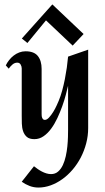

<svg xmlns="http://www.w3.org/2000/svg" viewBox="-20 -612 471 858"><path d="M374 -40Q374 -4.9 365.2 28.6Q356.4 62 341.1 91.6Q325.7 121.1 304.7 145.8Q283.7 170.4 259 188.2Q234.4 206.1 207 216.1Q179.7 226.1 151.9 226.1Q130.9 226.1 112.3 219Q93.8 211.9 77.1 200.2L131.8 130.9Q139.2 136.7 148.2 143.1Q157.2 149.4 167 154.5Q176.8 159.7 187.3 162.8Q197.8 166 208 166Q226.6 166 239.5 154.8Q252.4 143.6 260.7 126Q269 108.4 273.9 86.2Q278.8 64 281 42Q283.2 20 283.7 0.2Q284.2 -19.5 284.2 -32.2V-229Q280.3 -211.9 273.9 -187.7Q267.6 -163.6 258.1 -137Q248.5 -110.4 236.3 -84.2Q224.1 -58.1 208.7 -37.1Q193.4 -16.1 174.6 -3.2Q155.8 9.8 133.8 9.8Q111.3 9.8 99.9 -0.2Q88.4 -10.3 83.3 -25.6Q78.1 -41 77.6 -59.6Q77.1 -78.1 77.1 -95.2V-306.2Q77.1 -314.9 72.3 -323.5Q67.4 -332 57.1 -332Q44.9 -332 34.9 -323Q24.9 -314 19 -305.2L5.9 -319.8Q11.7 -332 20.8 -343.5Q29.8 -355 41.3 -363.8Q52.7 -372.6 66.2 -377.7Q79.6 -382.8 94.2 -382.8Q132.3 -382.8 149.2 -361.6Q166 -340.3 166 -304.2V-103Q166 -100.1 166.3 -95.5Q166.5 -90.8 168 -86.7Q169.4 -82.5 172.4 -79.3Q175.3 -76.2 180.2 -76.2Q189.5 -76.2 199.2 -86.9Q209 -97.7 217.8 -111.8Q226.6 -126 232.9 -140.1Q239.3 -154.3 242.2 -161.1Q251 -182.1 257.8 -207Q264.6 -231.9 269.8 -258.1Q274.9 -284.2 278.6 -309.8Q282.2 -335.4 284.2 -358.9L374 -390.1ZM102.5 -419.9 77.6 -439.9 213.9 -592.3 353.5 -460 304.7 -408.2 185.5 -521Z"/></svg>

Font: Redressed
Style: Regular
Weight: 400
Designer: Astigmatic (AOETI)
Foundry: Astigmatic (AOETI)
Version: Version 1.001